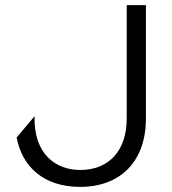

<svg xmlns="http://www.w3.org/2000/svg" viewBox="-20 -720 670 750"><path d="M293 10C452 10 550 -91 550 -257V-700H475V-257C475 -132 406 -56 293 -56C200 -56 111 -116 115 -266L45 -183C67 -67 152 10 293 10Z"/></svg>

Font: Absans
Style: Regular
Weight: 400
Designer: Valerio Monopoli
Version: Version 1.200;Glyphs 3.2 (3217)